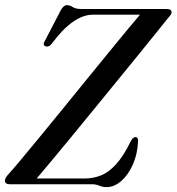

<svg xmlns="http://www.w3.org/2000/svg" viewBox="-22 -736 706 767"><path d="M343.5 0H17Q-2.5 0 -2.5 -15Q-2 -21 2 -27.5Q6 -34 12.5 -41Q26 -55.5 57 -92.5Q88 -129.5 130.2 -180.8Q172.5 -232 220.5 -291Q268.5 -350 317.2 -410Q366 -470 409.8 -523.5Q453.5 -577 487 -617.5Q520.5 -658 537.5 -677.5H351Q270.5 -677.5 186 -563Q172.5 -545.5 159 -551.5Q146.5 -556.5 159 -576L221 -695.5Q232.5 -715.5 245 -715.5Q256.5 -715.5 268.5 -707.8Q280.5 -700 303.5 -700H643.5Q663.5 -700 663.5 -687Q663.5 -681 658.8 -675Q654 -669 647 -661Q633.5 -644 603 -606.2Q572.5 -568.5 531 -517.2Q489.5 -466 441.8 -407.8Q394 -349.5 346 -290.5Q298 -231.5 254.2 -178.5Q210.5 -125.5 176.5 -84.8Q142.5 -44 124.5 -23H317Q349.5 -23 380.2 -34.8Q411 -46.5 441 -79Q471 -111.5 501 -173Q510 -188.5 518.5 -188.5Q530 -188.5 529.5 -173Q527.5 -121 509 -79.2Q490.5 -37.5 462.5 -13Q434.5 11.5 404 11.5Q388 11.5 375.2 5.8Q362.5 0 343.5 0Z"/></svg>

Font: Fraunces 72pt S000
Style: Italic
Weight: 400
Italic angle: -16°
Version: Version 1.000; ttfautohint (v1.8.3)